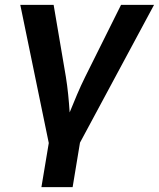

<svg xmlns="http://www.w3.org/2000/svg" viewBox="-20 -566 654 790"><path d="M150.4 204.1 180.7 22.5 63.5 -545.9H200.7L251 -250Q256.8 -213.9 260.5 -177.2Q264.2 -140.6 266.6 -103.5Q281.7 -140.6 297.1 -177Q312.5 -213.4 330.6 -250L478 -545.9H613.8L309.1 21L278.8 204.1Z"/></svg>

Font: Inter Semi Bold
Style: Italic
Weight: 600
Italic angle: -9.39999°
Designer: Rasmus Andersson
Foundry: rsms
Version: Version 4.000;git-3c8e0fc